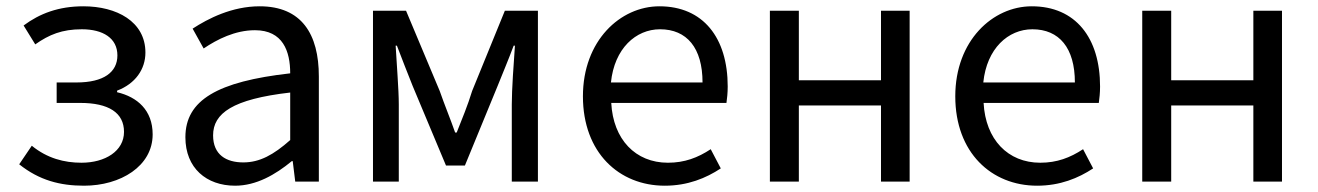

<svg xmlns="http://www.w3.org/2000/svg" viewBox="-20 -577 4186 610"><path d="M247 13C363 13 465 -49 465 -150C465 -227 416 -269 352 -284V-289C410 -311 442 -357 442 -410C442 -509 350 -557 245 -557C166 -557 106 -534 55 -496L92 -436C136 -467 177 -484 240 -484C307 -484 353 -456 353 -401C353 -348 310 -315 223 -315H160V-250H235C325 -250 374 -219 374 -158C374 -97 314 -60 239 -60C184 -60 130 -74 81 -114L41 -55C105 -4 171 13 247 13Z M727 13C794 13 855 -22 907 -65H910L918 0H993V-334C993 -469 938 -557 805 -557C717 -557 641 -518 592 -486L627 -423C670 -452 727 -481 790 -481C879 -481 902 -414 902 -344C671 -318 569 -259 569 -141C569 -43 636 13 727 13ZM753 -61C699 -61 657 -85 657 -147C657 -217 719 -262 902 -283V-132C849 -85 805 -61 753 -61Z M1165 0H1247V-245C1247 -293 1240 -376 1237 -432H1241C1257 -390 1275 -344 1291 -304L1397 -51H1457L1561 -304C1577 -344 1596 -389 1612 -432H1616C1612 -376 1606 -293 1606 -245V0H1689V-543H1584L1480 -288C1466 -242 1448 -199 1431 -156H1426C1411 -199 1393 -242 1377 -288L1270 -543H1165Z M2092 13C2165 13 2223 -11 2270 -42L2238 -103C2197 -76 2155 -60 2102 -60C1999 -60 1928 -134 1922 -250H2288C2290 -264 2292 -282 2292 -302C2292 -457 2214 -557 2075 -557C1951 -557 1832 -448 1832 -271C1832 -92 1947 13 2092 13ZM1921 -315C1932 -423 2000 -484 2077 -484C2162 -484 2212 -425 2212 -315Z M2426 0H2518V-242H2779V0H2870V-543H2779V-322H2518V-543H2426Z M3275 13C3348 13 3406 -11 3453 -42L3421 -103C3380 -76 3338 -60 3285 -60C3182 -60 3111 -134 3105 -250H3471C3473 -264 3475 -282 3475 -302C3475 -457 3397 -557 3258 -557C3134 -557 3015 -448 3015 -271C3015 -92 3130 13 3275 13ZM3104 -315C3115 -423 3183 -484 3260 -484C3345 -484 3395 -425 3395 -315Z M3609 0H3701V-242H3962V0H4053V-543H3962V-322H3701V-543H3609Z"/></svg>

Font: Source Han Sans JP
Style: Regular
Weight: 400
Designer: Ryoko NISHIZUKA 西塚涼子 (kana, bopomofo & ideographs); Paul D. Hunt (Latin, Greek & Cyrillic); Sandoll Communications 산돌커뮤니
Foundry: Adobe
Version: Version 2.004;hotconv 1.0.118;makeotfexe 2.5.65603